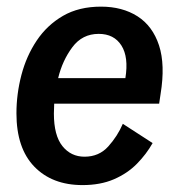

<svg xmlns="http://www.w3.org/2000/svg" viewBox="-20 -532 523 564"><path d="M222.5 11.7Q133.3 11.7 80.8 -42.5Q28.3 -96.7 28.3 -199.2Q28.3 -255.8 42.9 -311.7Q57.5 -367.5 87.9 -412.9Q118.3 -458.3 165 -485.4Q211.7 -512.5 276.7 -512.5Q339.2 -512.5 383.8 -484.2Q428.3 -455.8 447.1 -398.8Q465.8 -341.7 451.7 -255.8L447.5 -227.5H139.2Q138.3 -212.5 138.3 -198.3Q138.3 -134.2 163.3 -102.9Q188.3 -71.7 228.3 -71.7Q270.8 -71.7 297.9 -101.7Q325 -131.7 340.8 -168.3L428.3 -111.7Q410 -79.2 382.1 -50.8Q354.2 -22.5 314.6 -5.4Q275 11.7 222.5 11.7ZM270 -432.5Q221.7 -432.5 192.5 -393.3Q163.3 -354.2 150.8 -302.5H348.3Q358.3 -364.2 336.7 -398.3Q315 -432.5 270 -432.5Z"/></svg>

Font: Familjen Grotesk GF Medium
Style: Italic
Weight: 500
Designer: Anders Wikstroem, Jonas Baeckman, Matilda Gysing, Kristian Moeller
Foundry: Familjen STHML AB
Version: Version 2.000; Beta; Release 4; Build 6